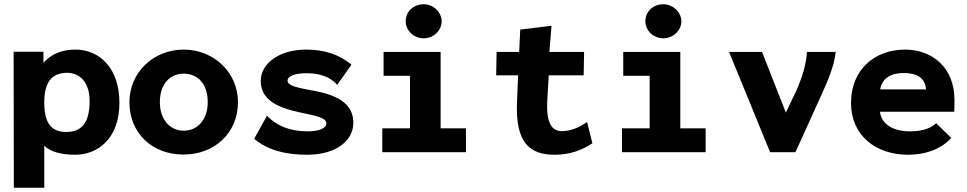

<svg xmlns="http://www.w3.org/2000/svg" viewBox="-20 -715 4544 902"><path d="M45 167H188V-31C216 -1 271 12 332 12C441 12 541 -65 541 -232C541 -395 448 -482 334 -482C273 -482 221 -462 184 -420V-472H44ZM290 -95C222 -95 188 -136 188 -233C188 -329 223 -373 296 -373C360 -372 401 -323 401 -241C401 -133 360 -95 290 -95Z M843 11C986 11 1098 -89 1098 -235C1098 -373 986 -482 843 -482C699 -482 588 -373 588 -235C588 -87 698 12 843 11ZM843 -101C778 -101 731 -154 731 -235C731 -321 779 -369 843 -369C909 -369 956 -321 956 -235C956 -154 909 -101 843 -101Z M1423 12C1560 12 1640 -55 1640 -138C1640 -217 1583 -265 1457 -288C1370 -304 1331 -313 1331 -336C1331 -360 1371 -371 1421 -371C1479 -371 1532 -355 1564 -316L1631 -411C1574 -460 1501 -482 1418 -482C1292 -482 1205 -417 1205 -335C1205 -251 1273 -211 1393 -186C1482 -168 1513 -159 1513 -134C1513 -113 1480 -98 1425 -98C1340 -98 1281 -124 1234 -171L1174 -63C1238 -9 1322 12 1423 12Z M1971 -535C2015 -535 2055 -571 2055 -615C2055 -658 2015 -695 1971 -695C1922 -695 1886 -661 1886 -615C1886 -571 1924 -535 1971 -535ZM1776 0H2169V-112H2050V-471H1782V-359H1906V-112H1776Z M2586 12C2655 12 2712 -8 2763 -42L2738 -142C2707 -120 2667 -99 2620 -99C2576 -99 2545 -130 2551 -243L2558 -361H2722L2724 -471H2561L2571 -594L2424 -576L2419 -471H2313L2311 -361H2414L2409 -238C2400 -43 2469 12 2586 12Z M3097 -535C3141 -535 3181 -571 3181 -615C3181 -658 3141 -695 3097 -695C3048 -695 3012 -661 3012 -615C3012 -571 3050 -535 3097 -535ZM2902 0H3295V-112H3176V-471H2908V-359H3032V-112H2902Z M3598 0H3717L3843 -278C3872 -342 3900 -410 3906 -471H3771C3768 -414 3748 -351 3722 -291L3672 -186L3560 -471H3405Z M4246 12C4324 12 4399 -12 4449 -67L4378 -136C4345 -105 4298 -98 4252 -98C4184 -98 4121 -127 4114 -190H4463C4464 -205 4464 -231 4464 -246C4464 -396 4361 -482 4232 -482C4087 -482 3978 -386 3978 -231C3978 -78 4095 12 4246 12ZM4115 -295C4124 -347 4164 -372 4226 -372C4289 -372 4328 -347 4330 -295Z"/></svg>

Font: Inconsolata SemiExpanded Black
Style: Regular
Weight: 900
Width: 6
Monospace: yes
Designer: Raph Levien, Cyreal, Brenton Simpson
Foundry: Raph Levien, Cyreal, Google
Version: Version 3.100